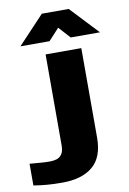

<svg xmlns="http://www.w3.org/2000/svg" viewBox="-232 -791 690 1027"><g transform="rotate(-10 112.5 -277.5)"><path d="M22 177Q-24 177 -61 174Q-98 171 -134 165V47Q-107 49 -79.5 51.5Q-52 54 -24 54Q-5 54 12 49Q29 44 40.5 28Q52 12 52 -21V-514H246V-28Q246 79 187 128Q128 177 22 177ZM-73 -580 70 -732H216L359 -580H200L143 -643L85 -580Z"/></g></svg>

Font: Special Gothic Extended Bold
Style: Regular
Weight: 700
Width: 7
Designer: Alistair McCready
Foundry: Monolith
Version: Version 1.000; ttfautohint (v1.8.4.7-5d5b)